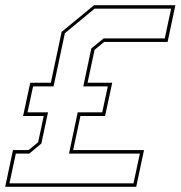

<svg xmlns="http://www.w3.org/2000/svg" viewBox="-57 -720 696 740"><path d="M-37 0 -7 -141.5H53L90 -172L111.5 -273H32L59.5 -401H139L180.5 -597L305.5 -700H619L589 -558.5H344.5L307.5 -528L280.5 -401H375.5L348 -273H253L225 -141.5H498L468 0ZM-20.5 -13.5H457.5L482 -128H209L242.5 -287H337L358.5 -387H264L295 -533.5L342.5 -572H578L602.5 -686.5H307.5L193 -592L149.5 -387H70.5L49 -287H128L102.5 -167L56 -128H4Z"/></svg>

Font: Tourney Thin
Style: Italic
Weight: 100
Italic angle: -12°
Designer: Tyler Finck
Foundry: Etcetera Type Co
Version: Version 1.015